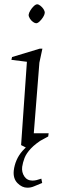

<svg xmlns="http://www.w3.org/2000/svg" viewBox="-20 -686 290 892"><path d="M105 2 78 -12 105 -399 33 -408 36 -421 165 -460H177L163 -395L137 -67H206L204 -52ZM148 -578Q142 -578 133.5 -584Q125 -590 119 -599.5Q113 -609 113 -617Q114 -626 121 -637.5Q128 -649 137 -657.5Q146 -666 153 -666Q159 -666 167.5 -659.5Q176 -653 182 -644Q188 -635 188 -626Q187 -617 180 -606Q173 -595 164 -586.5Q155 -578 148 -578ZM107 186Q82 186 61 164.5Q40 143 44 106Q47 81 57 58Q67 35 84 15.5Q101 -4 125.5 -20Q150 -36 182 -47L186 -44Q145 -19 123.5 4Q102 27 94 48Q86 69 83 89Q80 114 93 133.5Q106 153 131 153Q141 153 150.5 150.5Q160 148 172 144L176 164Q153 173 138.5 179.5Q124 186 107 186Z"/></svg>

Font: Ancizar Serif Light
Style: Italic
Weight: 300
Italic angle: -4°
Designer: Cesar Puertas, Viviana Monsalve, Julian Moncada, Julian Prieto, Jose Castro, Felipe Aragon, Mariel Hernandez, Sara Alarc
Version: Version 8.100